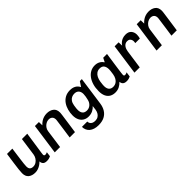

<svg xmlns="http://www.w3.org/2000/svg" viewBox="229 -1670 3006 3006"><g transform="rotate(-45 1732.0 -167.5)"><path d="M212 10Q144 10 101 -24Q58 -58 58 -131Q58 -160 64 -212Q70 -264 80.5 -339Q91 -414 105 -511H223Q207 -394 197.5 -324Q188 -254 184 -216.5Q180 -179 180 -159Q180 -116 199.5 -97.5Q219 -79 256 -79Q292 -79 321 -97.5Q350 -116 369 -146.5Q388 -177 393 -211L435 -511H553Q544 -448 536.5 -397Q529 -346 523 -305.5Q517 -265 512.5 -234Q508 -203 504.5 -180.5Q501 -158 499 -142.5Q497 -127 496 -117Q495 -107 495 -102Q495 -89 503 -83Q511 -77 520 -77Q531 -77 544.5 -81Q558 -85 565 -89L555 -10Q547 -6 525 2Q503 10 471 10Q424 10 403.5 -11Q383 -32 381 -69Q363 -49 337 -31Q311 -13 279.5 -1.5Q248 10 212 10Z M651 0 723 -511H811L813 -436Q837 -463 865 -482Q893 -501 925.5 -511Q958 -521 993 -521Q1061 -521 1106 -487.5Q1151 -454 1151 -383Q1151 -377 1150 -365Q1149 -353 1146 -330Q1143 -307 1137 -265.5Q1131 -224 1122 -159.5Q1113 -95 1099 0H981Q994 -89 1002.5 -149Q1011 -209 1016 -246.5Q1021 -284 1024 -304.5Q1027 -325 1028 -334.5Q1029 -344 1029 -349Q1029 -390 1006.5 -411Q984 -432 947 -432Q916 -432 887 -415.5Q858 -399 837.5 -371.5Q817 -344 812 -309L769 0Z M1439 186Q1390 186 1352 174Q1314 162 1287.5 140Q1261 118 1247.5 87Q1234 56 1234 19H1352Q1352 42 1363 60.5Q1374 79 1396 89.5Q1418 100 1449 100Q1488 100 1514.5 83Q1541 66 1556 38.5Q1571 11 1575 -20L1584 -92Q1558 -61 1517 -40.5Q1476 -20 1425 -20Q1375 -20 1337 -42.5Q1299 -65 1278 -108Q1257 -151 1257 -210Q1257 -268 1272 -323.5Q1287 -379 1317.5 -423.5Q1348 -468 1395.5 -494.5Q1443 -521 1507 -521Q1563 -521 1603 -498.5Q1643 -476 1665 -431L1718 -511H1762L1695 -35Q1686 30 1655.5 80Q1625 130 1571.5 158Q1518 186 1439 186ZM1472 -106Q1520 -106 1554.5 -137.5Q1589 -169 1599 -218Q1606 -245 1611 -275Q1616 -305 1616 -328Q1616 -378 1590.5 -406Q1565 -434 1516 -434Q1486 -434 1459 -421.5Q1432 -409 1412.5 -381.5Q1393 -354 1385 -308Q1378 -267 1376.5 -247.5Q1375 -228 1375 -214Q1375 -163 1399 -134.5Q1423 -106 1472 -106Z M1987 10Q1934 10 1895 -12.5Q1856 -35 1835 -79.5Q1814 -124 1814 -190Q1814 -265 1832 -325.5Q1850 -386 1882.5 -430Q1915 -474 1959 -497.5Q2003 -521 2055 -521Q2105 -521 2141.5 -500.5Q2178 -480 2197 -447H2203L2235 -511H2319Q2313 -470 2305.5 -418.5Q2298 -367 2290.5 -314.5Q2283 -262 2276.5 -216Q2270 -170 2266.5 -139.5Q2263 -109 2263 -102Q2263 -89 2270 -83Q2277 -77 2288 -77Q2299 -77 2312 -81.5Q2325 -86 2332 -91L2321 -10Q2308 -3 2286 3.5Q2264 10 2238 10Q2207 10 2187.5 0.5Q2168 -9 2159 -26Q2150 -43 2148 -65Q2117 -31 2077 -10.5Q2037 10 1987 10ZM2027 -77Q2062 -77 2089.5 -94Q2117 -111 2135.5 -142.5Q2154 -174 2161 -217Q2168 -263 2170 -283.5Q2172 -304 2172 -318Q2172 -371 2149 -401.5Q2126 -432 2076 -432Q2037 -432 2008.5 -412Q1980 -392 1963 -357.5Q1946 -323 1939 -281Q1933 -238 1931.5 -219.5Q1930 -201 1930 -188Q1930 -135 1954 -106Q1978 -77 2027 -77Z M2416 0 2488 -511H2576L2579 -435Q2581 -439 2591 -452.5Q2601 -466 2620.5 -482Q2640 -498 2669.5 -509.5Q2699 -521 2739 -521Q2801 -521 2833 -484.5Q2865 -448 2865 -392Q2865 -372 2861 -350.5Q2857 -329 2853 -318H2752Q2754 -328 2755 -338.5Q2756 -349 2756 -355Q2756 -372 2749 -389.5Q2742 -407 2726 -418.5Q2710 -430 2682 -430Q2658 -430 2639.5 -419.5Q2621 -409 2608 -391.5Q2595 -374 2587.5 -353Q2580 -332 2577 -310L2533 0Z M2905 0 2977 -511H3065L3067 -436Q3091 -463 3119 -482Q3147 -501 3179.5 -511Q3212 -521 3247 -521Q3315 -521 3360 -487.5Q3405 -454 3405 -383Q3405 -377 3404 -365Q3403 -353 3400 -330Q3397 -307 3391 -265.5Q3385 -224 3376 -159.5Q3367 -95 3353 0H3235Q3248 -89 3256.5 -149Q3265 -209 3270 -246.5Q3275 -284 3278 -304.5Q3281 -325 3282 -334.5Q3283 -344 3283 -349Q3283 -390 3260.5 -411Q3238 -432 3201 -432Q3170 -432 3141 -415.5Q3112 -399 3091.5 -371.5Q3071 -344 3066 -309L3023 0Z"/></g></svg>

Font: Chivo Medium
Style: Italic
Weight: 500
Italic angle: -8.05°
Designer: Hector Gatti
Foundry: Omnibus-Type
Version: Version 2.002